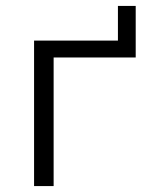

<svg xmlns="http://www.w3.org/2000/svg" viewBox="-20 -628 498 648"><path d="M95 0V-491H378V-608H438V-434H161V0Z"/></svg>

Font: Nunito Sans 9pt Light
Style: Regular
Weight: 300
Version: Version 3.101;gftools[0.9.27]